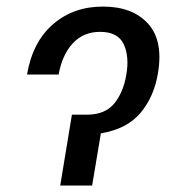

<svg xmlns="http://www.w3.org/2000/svg" viewBox="-20 -573 549 593"><path d="M63.5 -342.8Q80.6 -443.4 143.6 -498Q206.5 -552.7 297.9 -552.7Q389.2 -552.7 437 -500.2Q484.9 -447.8 467.8 -346.7Q456.1 -275.4 414.6 -225.1Q373 -174.8 291.5 -161.1L264.6 0H166L202.1 -218.8H248Q304.2 -218.8 332.5 -252.9Q360.8 -287.1 370.1 -341.8Q379.9 -398.4 362.1 -436.5Q344.2 -474.6 289.1 -474.6Q237.3 -474.6 204.6 -439Q171.9 -403.3 161.1 -342.8Z"/></svg>

Font: Inter Display
Style: Italic
Weight: 400
Italic angle: -9.39999°
Designer: Rasmus Andersson
Foundry: rsms
Version: Version 4.000;git-a52131595